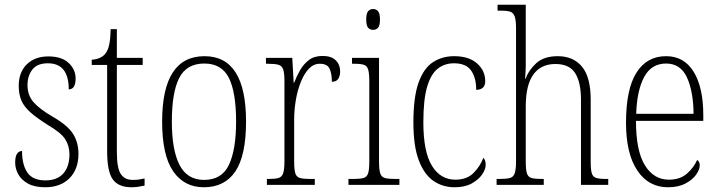

<svg xmlns="http://www.w3.org/2000/svg" viewBox="-20 -780 3033 810"><path d="M171 10Q126 10 98 -5.5Q70 -21 57 -45Q44 -69 44 -94Q44 -120 52 -131.5Q60 -143 73 -143Q73 -85 95.5 -52Q118 -19 172 -19Q221 -19 247 -48Q273 -77 273 -129Q273 -164 255.5 -192Q238 -220 183 -252Q137 -281 109.5 -305Q82 -329 70.5 -355.5Q59 -382 59 -418Q59 -475 93 -508.5Q127 -542 184 -542Q240 -542 269.5 -514.5Q299 -487 299 -449Q299 -403 270 -403Q270 -513 182 -513Q137 -513 116.5 -486.5Q96 -460 96 -421Q96 -378 121.5 -349Q147 -320 200 -289Q265 -252 288 -215.5Q311 -179 311 -131Q311 -66 273 -28Q235 10 171 10Z M535 10Q480 10 456 -23Q432 -56 432 -142V-506H367V-528Q406 -531 424 -553Q436 -568 441 -593Q446 -618 447 -657H473V-536H582V-506H473V-139Q473 -71 489.5 -46Q506 -21 540 -21Q554 -21 565 -22.5Q576 -24 590 -27V3Q577 6 562.5 8Q548 10 535 10Z M840 10Q757 10 710.5 -57.5Q664 -125 664 -267Q664 -543 843 -543Q1018 -543 1018 -267Q1018 -124 973 -57Q928 10 840 10ZM841 -21Q916 -21 946 -85Q976 -149 976 -267Q976 -391 945.5 -451.5Q915 -512 842 -512Q767 -512 736 -451Q705 -390 705 -267Q705 -147 737.5 -84Q770 -21 841 -21Z M1106 0V-25H1112Q1140 -25 1154.5 -29Q1169 -33 1174.5 -49Q1180 -65 1180 -100V-438Q1180 -472 1174.5 -487.5Q1169 -503 1154 -507Q1139 -511 1108 -511H1102V-536H1213L1219 -431H1221Q1231 -458 1246 -484Q1261 -510 1283.5 -527Q1306 -544 1341 -544Q1378 -544 1396.5 -525.5Q1415 -507 1415 -479Q1415 -460 1407 -447.5Q1399 -435 1380 -435Q1380 -469 1370.5 -490Q1361 -511 1329 -511Q1303 -511 1283 -490Q1263 -469 1249 -434Q1235 -399 1228 -357.5Q1221 -316 1221 -276V-99Q1221 -64 1226 -48.5Q1231 -33 1246 -29Q1261 -25 1289 -25H1308V0Z M1554 -654Q1541 -654 1533 -663Q1525 -672 1525 -698Q1525 -723 1533 -732.5Q1541 -742 1554 -742Q1567 -742 1575 -732.5Q1583 -723 1583 -698Q1583 -672 1575 -663Q1567 -654 1554 -654ZM1450 0V-25H1469Q1498 -25 1513 -29Q1528 -33 1533 -49Q1538 -65 1538 -98V-435Q1538 -469 1533.5 -485.5Q1529 -502 1515.5 -506.5Q1502 -511 1475 -511H1465V-536H1579V-99Q1579 -65 1584 -49Q1589 -33 1604 -29Q1619 -25 1648 -25H1665V0Z M1898 10Q1848 10 1809 -16.5Q1770 -43 1747 -103Q1724 -163 1724 -263Q1724 -371 1746 -432Q1768 -493 1807 -518Q1846 -543 1896 -543Q1958 -543 1992.5 -512.5Q2027 -482 2027 -438Q2027 -418 2016.5 -409.5Q2006 -401 1989 -401Q1989 -452 1967.5 -482.5Q1946 -513 1895 -513Q1856 -513 1827 -490.5Q1798 -468 1782 -414Q1766 -360 1766 -264Q1766 -140 1802 -81Q1838 -22 1901 -22Q1950 -22 1978 -50.5Q2006 -79 2019 -114Q2029 -105 2029 -85Q2029 -66 2014 -44Q1999 -22 1970 -6Q1941 10 1898 10Z M2075 0V-25H2087Q2116 -25 2131 -29Q2146 -33 2151.5 -49Q2157 -65 2157 -99V-661Q2157 -694 2151.5 -710Q2146 -726 2133 -730.5Q2120 -735 2095 -735H2079V-760H2198V-500Q2198 -487 2197 -472.5Q2196 -458 2195 -448H2197Q2211 -485 2243 -514Q2275 -543 2333 -543Q2399 -543 2435.5 -498.5Q2472 -454 2472 -360V-98Q2472 -65 2476.5 -49.5Q2481 -34 2495 -29.5Q2509 -25 2537 -25H2546V0H2431V-359Q2431 -433 2406.5 -471.5Q2382 -510 2323 -510Q2262 -510 2230 -465.5Q2198 -421 2198 -331V-98Q2198 -64 2203 -48.5Q2208 -33 2222.5 -29Q2237 -25 2267 -25H2274V0Z M2798 10Q2716 10 2668.5 -61Q2621 -132 2621 -262Q2621 -404 2665 -473.5Q2709 -543 2790 -543Q2866 -543 2906.5 -477Q2947 -411 2947 -294V-270H2663Q2663 -144 2700.5 -83Q2738 -22 2802 -22Q2849 -22 2878 -47.5Q2907 -73 2921 -105Q2932 -99 2932 -82Q2932 -65 2917 -43.5Q2902 -22 2872 -6Q2842 10 2798 10ZM2906 -300Q2905 -395 2878 -453.5Q2851 -512 2790 -512Q2728 -512 2697.5 -455Q2667 -398 2664 -300Z"/></svg>

Font: Noto Serif Tamil Condensed ExtraLight
Style: Regular
Weight: 200
Width: 3
Designer: Indian Type Foundry, Tom Grace, and the Monotype Design Team
Foundry: Monotype Imaging Inc.
Version: Version 2.004; ttfautohint (v1.8.4.7-5d5b)